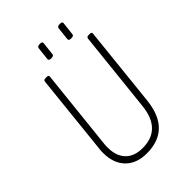

<svg xmlns="http://www.w3.org/2000/svg" viewBox="-249 -972 1088 1088"><g transform="rotate(-45 295.0 -428.0)"><path d="M269 6Q187 6 141 -41.5Q95 -89 95 -172Q95 -180 95.5 -188Q96 -196 97 -204L148 -690Q149 -702 165 -702H173Q190 -702 188 -690L136 -201Q135 -194 135 -187Q135 -180 135 -174Q135 -107 171 -69.5Q207 -32 273 -32Q423 -32 441 -201L493 -690Q494 -702 510 -702H518Q535 -702 533 -690L482 -204Q459 6 269 6ZM427 -758Q407 -758 408 -770L417 -850Q418 -855 422.5 -858.5Q427 -862 438 -862Q459 -862 457 -850L448 -770Q447 -758 427 -758ZM267 -758Q247 -758 248 -770L257 -850Q258 -855 262.5 -858.5Q267 -862 278 -862Q299 -862 297 -850L288 -770Q287 -758 267 -758Z"/></g></svg>

Font: Asap Condensed Condensed Thin
Style: Italic
Weight: 100
Width: 3
Italic angle: -6°
Designer: Pablo Cosgaya
Foundry: Omnibus-Type
Version: Version 3.001; ttfautohint (v1.8.4.7-5d5b)